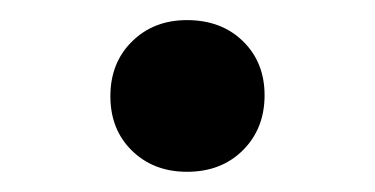

<svg xmlns="http://www.w3.org/2000/svg" viewBox="-20 -542 373 191"><path d="M166 -371.1Q132.8 -371.1 111.3 -392.1Q89.8 -413.1 89.8 -446.3Q89.8 -479.5 111.3 -500.7Q132.8 -522 166 -522Q200.2 -522 221.7 -501Q243.2 -480 243.2 -447.3Q243.2 -414.1 221.7 -392.6Q200.2 -371.1 166 -371.1Z"/></svg>

Font: Literata
Style: Regular
Weight: 400
Designer: Latin by Veronika Burian and Jose Scaglione. Greek by Irene Vlachou. Cyrillic by Vera Evstafieva.
Foundry: TypeTogether
Version: Version 3.002